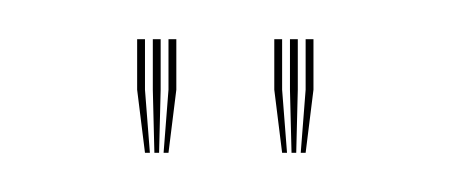

<svg xmlns="http://www.w3.org/2000/svg" viewBox="-20 -820 230 98"><path d="M63.5 -742 66 -774.2V-800H70V-774.2L66 -742ZM54 -742 50 -774.2V-800H54V-774.2L56.5 -742ZM58.8 -742 58 -774.2V-800H62V-774.2L61.2 -742ZM133.5 -742 136 -774.2V-800H140V-774.2L136 -742ZM124 -742 120 -774.2V-800H124V-774.2L126.5 -742ZM128.8 -742 128 -774.2V-800H132V-774.2L131.2 -742Z"/></svg>

Font: Big Shoulders Inline Display Thin Thin
Style: Regular
Weight: 250
Version: Version 2.002